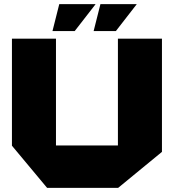

<svg xmlns="http://www.w3.org/2000/svg" viewBox="-20 -913 837 933"><path d="M209 0 38 -205V-725H252V-206H553V-725H767V-175L554 0ZM235 -762 268 -893H444V-892L343 -762ZM435 -762 468 -893H644V-892L543 -762Z"/></svg>

Font: Foldit Thin ExtraBold
Style: Regular
Weight: 800
Version: Version 1.003